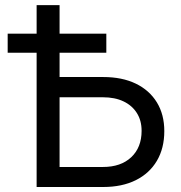

<svg xmlns="http://www.w3.org/2000/svg" viewBox="-20 -748 725 768"><path d="M193.8 -439.9H392.6Q468.3 -439.9 522.9 -413.6Q577.6 -387.2 607.4 -338.6Q637.2 -290 637.2 -223.6Q637.2 -155.3 607.7 -105Q578.1 -54.7 523.2 -27.3Q468.3 0 392.6 0H126.5V-727.5H218.3V-80.1H391.6Q463.4 -80.1 504.9 -119.1Q546.4 -158.2 546.4 -224.6Q546.4 -266.1 527.3 -296.1Q508.3 -326.2 473.9 -342.5Q439.5 -358.9 391.6 -358.9H193.8ZM10.7 -537.1V-613.3H405.3V-537.1Z"/></svg>

Font: Inter 18pt
Style: Regular
Weight: 400
Designer: Rasmus Andersson
Foundry: rsms
Version: Version 4.001;git-66647c0bb